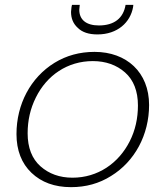

<svg xmlns="http://www.w3.org/2000/svg" viewBox="-20 -764 685 792"><path d="M48 -211C48 -144 69 -90 110 -51C151 -12 205 8 273 8C334 8 389 -7 438 -38C536 -98 595 -208 595 -331C595 -466 502 -550 370 -550C309 -550 254 -535 205 -505C106 -444 48 -334 48 -211ZM94 -214C94 -267 105 -316 128 -362C173 -453 258 -512 363 -512C416 -512 461 -496 496 -465C531 -434 549 -388 549 -329C549 -276 538 -226 515 -181C469 -90 383 -31 279 -31C226 -31 182 -47 147 -78C112 -109 94 -155 94 -214ZM301 -649C319 -631 346 -622 382 -622C465 -622 518 -672 529 -735L530 -744H498C489 -689 451 -659 388 -659C335 -659 307 -683 307 -724C307 -728 308 -735 309 -744H277L275 -735C274 -726 273 -719 273 -715C273 -688 282 -666 301 -649Z"/></svg>

Font: Momo Neue ExtLt
Style: Italic
Weight: 200
Italic angle: -10°
Designer: Ninad Kale (Devanagari), Jonny Pinhorn (Latin)
Foundry: Indian Type Foundry
Version: 4.004